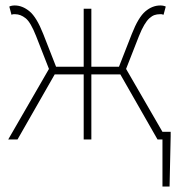

<svg xmlns="http://www.w3.org/2000/svg" viewBox="-20 -510 644 702"><path d="M574 172V0H556L420 -238H314V0H286V-238H180L44 0H10L159 -258L112 -378Q92 -429 73.5 -443.5Q55 -458 36 -458Q31 -458 29 -458Q27 -458 22 -456L14 -486Q22 -490 34 -490Q62 -490 88 -468.5Q114 -447 138 -386L185 -266H286V-478H314V-266H415L462 -386Q486 -447 511.5 -468.5Q537 -490 566 -490Q578 -490 586 -486L578 -456Q573 -458 571 -458Q569 -458 564 -458Q554 -458 545 -455Q536 -452 526.5 -443.5Q517 -435 507.5 -419Q498 -403 488 -378L441 -258L574 -28H604V-12L600 172Z"/></svg>

Font: Source Code Pro ExtraLight
Style: Regular
Weight: 200
Monospace: yes
Designer: Paul D. Hunt, Teo Tuominen
Foundry: Adobe Systems Incorporated
Version: Version 2.030;PS 1.000;hotconv 16.6.51;makeotf.lib2.5.65220